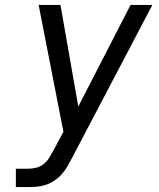

<svg xmlns="http://www.w3.org/2000/svg" viewBox="-20 -755 640 775"><path d="M44 0V-74H93Q109 -74 126 -78Q143 -82 156.5 -93Q170 -104 179.5 -119.5Q189 -135 197 -150L236 -223L136 -735H224L296 -325L507 -735H595L270 -116Q261 -99 251.5 -82.5Q242 -66 229 -51.5Q216 -37 199.5 -26Q183 -15 165 -9Q147 -3 129 -1.5Q111 0 93 0Z"/></svg>

Font: Iosevka SS04 Extended
Style: Italic
Weight: 400
Width: 7
Italic angle: -9°
Monospace: yes
Designer: Belleve Invis
Foundry: Belleve Invis
Version: Version 19.0.0; ttfautohint (v1.8.4)